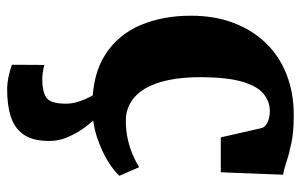

<svg xmlns="http://www.w3.org/2000/svg" viewBox="-176 -430 861 550"><g transform="rotate(90 255.0 -155.5)"><path d="M285 11Q194.5 11 137.2 -25.8Q80 -62.5 52.8 -126.2Q25.5 -190 25.5 -271.5Q25.5 -339 46 -393.2Q66.5 -447.5 104 -486.2Q141.5 -525 194 -545.5Q246.5 -566 310.5 -566Q357 -566 388.8 -559.5Q420.5 -553 442.8 -545.5Q465 -538 481 -535.5L474 -357H374L348 -471.5Q346 -481 337.8 -486.8Q329.5 -492.5 319 -495Q308.5 -497.5 299.5 -497.5Q271 -497.5 249 -479.2Q227 -461 214.5 -418.2Q202 -375.5 201.5 -301Q201.5 -247 210 -206.5Q218.5 -166 234.8 -139.2Q251 -112.5 274.2 -98.8Q297.5 -85 325 -85Q355 -85 379.2 -90.5Q403.5 -96 423.8 -104.8Q444 -113.5 459.5 -123L484 -66.5Q472 -52.5 443.8 -34.5Q415.5 -16.5 374.8 -2.8Q334 11 285 11ZM237 255Q219.5 255 199.2 250.8Q179 246.5 166 241L166.5 148.5Q177 151.5 189.2 153Q201.5 154.5 207.5 154.5Q241.5 154.5 259.5 143.2Q277.5 132 277.5 86.5Q277.5 69 271.8 51Q266 33 258.5 18.5Q251 4 245.5 -3L294.5 -6.5L314.5 -3Q325.5 6.5 342.5 28.5Q359.5 50.5 372.8 80.2Q386 110 384 144Q382.5 186 364.2 210.2Q346 234.5 314 244.8Q282 255 237 255Z"/></g></svg>

Font: Merriweather 28pt Black
Style: Regular
Weight: 900
Version: Version 2.100